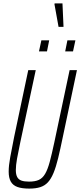

<svg xmlns="http://www.w3.org/2000/svg" viewBox="-20 -1100 472 1128"><path d="M152 8Q109 8 82.5 -1.5Q56 -11 43.5 -33Q31 -55 31 -92Q31 -127 40 -176Q49 -225 63 -295L146 -688H190L99 -263Q87 -207 80 -167.5Q73 -128 73 -101Q73 -75 81 -60Q89 -45 106 -39Q123 -33 151 -33Q186 -33 208 -43Q230 -53 245 -78.5Q260 -104 272 -148.5Q284 -193 299 -263L389 -688H432L349 -295Q334 -222 321.5 -170.5Q309 -119 294.5 -84Q280 -49 261.5 -29Q243 -9 216.5 -0.5Q190 8 152 8ZM363 -798 376 -863H423L409 -798ZM209 -798 223 -863H269L256 -798ZM324 -942 300 -1075 301 -1080H347L353 -947V-942Z"/></svg>

Font: Saira ExtraCondensed ExtraLight
Style: Italic
Weight: 250
Width: 2
Italic angle: -12°
Designer: Hector Gatti with collaboration of the Omnibus-Type team
Foundry: Omnibus-Type
Version: Version 1.101